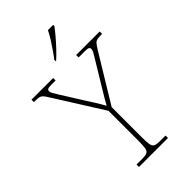

<svg xmlns="http://www.w3.org/2000/svg" viewBox="-287 -1020 1109 1109"><g transform="rotate(-45 267.5 -465.5)"><path d="M153 0V-20H202Q227 -20 239 -26Q251 -32 254.5 -51Q258 -70 258 -108V-354L71 -651Q59 -671 50.5 -680Q42 -689 31 -691.5Q20 -694 -2 -694H-11V-714H166V-694H133Q108 -694 101.5 -689.5Q95 -685 95 -677Q95 -668 101.5 -656.5Q108 -645 118 -629L197 -503Q217 -472 236 -441.5Q255 -411 271 -382Q279 -397 292.5 -420Q306 -443 325 -474L419 -629Q429 -645 435 -656.5Q441 -668 441 -677Q441 -685 435 -689.5Q429 -694 403 -694H354V-714H546V-694H538Q517 -694 505.5 -691.5Q494 -689 486 -680Q478 -671 466 -652L286 -356V-108Q286 -70 289.5 -51Q293 -32 305 -26Q317 -20 342 -20H390V0ZM245 -784Q260 -803 278 -829Q296 -855 313 -882Q330 -909 340 -931H383V-921Q371 -904 346.5 -875Q322 -846 295 -817.5Q268 -789 247 -771H245Z"/></g></svg>

Font: Noto Serif Thin
Style: Regular
Weight: 100
Designer: Monotype Design Team
Foundry: Monotype Imaging Inc.
Version: Version 2.015